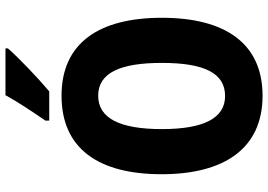

<svg xmlns="http://www.w3.org/2000/svg" viewBox="-159 -811 980 702"><g transform="rotate(-90 331.0 -460.0)"><path d="M505 -921V-930H334C310 -886 274 -832 241 -784V-770H348C398 -812 473 -884 505 -921ZM617 -358C617 -588 525 -725 332 -725C141 -725 45 -593 45 -359C45 -130 139 10 332 10C525 10 617 -129 617 -358ZM210 -358C210 -509 248 -591 332 -591C415 -591 452 -512 452 -358C452 -204 415 -127 331 -127C249 -127 210 -207 210 -358Z"/></g></svg>

Font: Noto Sans Myanmar UI Condensed ExtraBold
Style: Regular
Weight: 800
Width: 3
Designer: Monotype Design Team
Foundry: Monotype Imaging Inc.
Version: Version 2.103